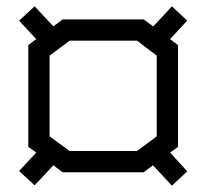

<svg xmlns="http://www.w3.org/2000/svg" viewBox="-20 -585 649 604"><path d="M521 -1 461 -65 432 -43H177L148 -65L89 -2L40 -47L94 -105L69 -123V-443L94 -462L40 -520L89 -565L148 -502L177 -524H432L462 -502L521 -565L569 -520L515 -462L540 -443V-123L515 -105L569 -46ZM473 -410 411 -457H199L136 -410V-156L199 -110H411L473 -156Z"/></svg>

Font: Turret Road Medium
Style: Regular
Weight: 500
Designer: Noponies
Foundry: Noponies
Version: Version 1.001; ttfautohint (v1.8)